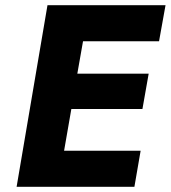

<svg xmlns="http://www.w3.org/2000/svg" viewBox="-20 -720 658 740"><path d="M163 -700 44 0H498L522 -139H227L255 -300H529L553 -436H278L300 -561H593L618 -700Z"/></svg>

Font: Jost
Style: Bold Italic
Weight: 700
Italic angle: -5°
Version: Version 3.710